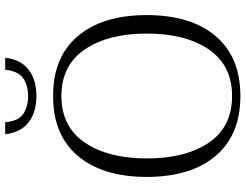

<svg xmlns="http://www.w3.org/2000/svg" viewBox="-123 -811 944 738"><g transform="rotate(-90 349.0 -442.0)"><path d="M202 -894H248Q253 -842 281 -824Q309 -806 349 -806Q388 -806 416 -824Q444 -842 450 -894H496Q489 -834 450 -804Q411 -774 349 -774Q287 -774 248 -804Q209 -834 202 -894ZM38 -350Q38 -519 118.5 -614.5Q199 -710 349 -710Q499 -710 579.5 -614.5Q660 -519 660 -350Q660 -181 579.5 -85.5Q499 10 349 10Q199 10 118.5 -85.5Q38 -181 38 -350ZM589 -350Q589 -498 528 -588Q467 -678 349 -678Q231 -678 170 -588Q109 -498 109 -350Q109 -201 169.5 -111.5Q230 -22 349 -22Q467 -22 528 -111.5Q589 -201 589 -350Z"/></g></svg>

Font: Trirong Light
Style: Regular
Weight: 300
Designer: Katatrad Team
Foundry: CadsonDemak
Version: Version 1.001